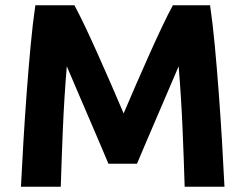

<svg xmlns="http://www.w3.org/2000/svg" viewBox="-20 -713 937 733"><path d="M60 0Q64 -82 69.5 -174.5Q75 -267 82 -360.5Q89 -454 97 -539.5Q105 -625 115 -693H264Q282 -660 305 -611.5Q328 -563 353.5 -506Q379 -449 404.5 -390.5Q430 -332 452 -280Q474 -332 499.5 -390.5Q525 -449 550.5 -506Q576 -563 599 -611.5Q622 -660 640 -693H782Q792 -625 800 -539.5Q808 -454 815 -360.5Q822 -267 827.5 -174.5Q833 -82 837 0H685Q682 -101 677 -220Q672 -339 662 -460Q644 -418 622.5 -367.5Q601 -317 578.5 -265Q556 -213 536.5 -167Q517 -121 503 -88H394Q380 -121 360.5 -167Q341 -213 318.5 -265Q296 -317 274.5 -367.5Q253 -418 235 -460Q225 -339 220 -220Q215 -101 212 0Z"/></svg>

Font: Ubuntu Sans ExtraBold
Style: Regular
Weight: 800
Designer: Dalton Maag Ltd
Foundry: Dalton Maag Ltd
Version: Version 1.006; ttfautohint (v1.8.4.7-5d5b)